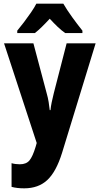

<svg xmlns="http://www.w3.org/2000/svg" viewBox="-20 -786 542 1046"><path d="M2 -550H162L234 -279Q241 -255 245 -230.5Q249 -206 251 -186H255Q257 -206 261.5 -228Q266 -250 273 -278L343 -550H501L318 47Q286 150 237.5 195Q189 240 112 240Q92 240 75 238Q58 236 43 232V103Q53 106 64.5 107.5Q76 109 88 109Q123 109 140.5 88Q158 67 174 14L180 -7ZM325 -766Q344 -733 372.5 -693.5Q401 -654 429 -619V-606H335Q315 -620 294.5 -639.5Q274 -659 251 -684Q228 -659 207.5 -639Q187 -619 170 -606H74V-619Q90 -638 110.5 -665Q131 -692 149.5 -719Q168 -746 178 -766Z"/></svg>

Font: Noto Sans Devanagari Condensed ExtraBold
Style: Regular
Weight: 800
Width: 3
Designer: Jelle Bosma - Monotype Design Team
Foundry: Monotype Imaging Inc.
Version: Version 2.004; ttfautohint (v1.8.4.7-5d5b)